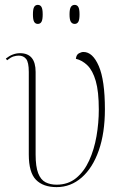

<svg xmlns="http://www.w3.org/2000/svg" viewBox="-20 -757 514 787"><path d="M212 10Q157 10 127.5 -20Q98 -50 98 -124V-462Q98 -502 87 -515.5Q76 -529 57 -529Q46 -529 35 -525.5Q24 -522 9 -510L4 -517Q32 -539 62 -539Q126 -539 126 -462V-124Q126 -74 136.5 -47Q147 -20 166.5 -10Q186 0 212 0Q259 0 292 -27Q325 -54 345.5 -99Q366 -144 375.5 -198.5Q385 -253 385 -308Q385 -382 372.5 -425Q360 -468 338.5 -489Q317 -510 291 -516Q293 -533 303.5 -538.5Q314 -544 322 -544Q360 -544 385 -486Q410 -428 410 -309Q410 -212 385 -140.5Q360 -69 315 -29.5Q270 10 212 10ZM286 -659Q276 -659 270.5 -667.5Q265 -676 265 -698Q265 -720 270.5 -728.5Q276 -737 286 -737Q296 -737 301 -728.5Q306 -720 306 -698Q306 -676 301 -667.5Q296 -659 286 -659ZM135 -659Q125 -659 120 -667.5Q115 -676 115 -698Q115 -720 120 -728.5Q125 -737 135 -737Q145 -737 150 -728.5Q155 -720 155 -698Q155 -676 150 -667.5Q145 -659 135 -659Z"/></svg>

Font: Noto Serif Display SemiCondensed Thin
Style: Regular
Weight: 100
Width: 4
Designer: Monotype Design Team
Foundry: Monotype Imaging Inc.
Version: Version 2.009